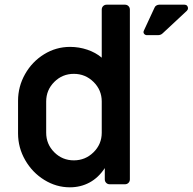

<svg xmlns="http://www.w3.org/2000/svg" viewBox="-20 -786 822 819"><path d="M57 -217V-356Q57 -417 87 -470Q117 -523 168 -554.5Q219 -586 279 -586Q317 -586 352.5 -574Q388 -562 414 -540V-745Q414 -754 420 -760Q426 -766 435 -766H513Q522 -766 528 -760Q534 -754 534 -745V-21Q534 -12 528 -6Q522 0 513 0H448Q439 0 433 -6Q427 -12 427 -21V-69Q400 -28 362 -7.5Q324 13 278 13Q220 13 169 -18.5Q118 -50 87.5 -103Q57 -156 57 -217ZM594 -656 639 -753Q641 -759 647 -762.5Q653 -766 659 -766H767Q774 -766 778 -761.5Q782 -757 782 -751Q782 -745 777 -740L674 -644Q666 -636 653 -636H607Q599 -636 594.5 -642Q590 -648 594 -656ZM414 -220V-353Q414 -402 379 -436.5Q344 -471 295 -471Q246 -471 211.5 -436.5Q177 -402 177 -353V-220Q177 -171 211.5 -136.5Q246 -102 295 -102Q344 -102 379 -136.5Q414 -171 414 -220Z"/></svg>

Font: Miriam Libre
Style: Bold
Weight: 700
Designer: Michal Sahar
Foundry: Hagilda
Version: Version 1.001